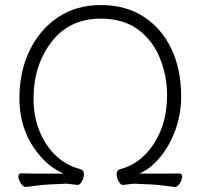

<svg xmlns="http://www.w3.org/2000/svg" viewBox="-20 -729 793 762"><path d="M82 13Q72 13 62.5 -2Q53 -17 53 -29Q53 -41 64 -41Q87 -40 116 -40H233Q181 -62 142 -107Q57 -203 57 -339Q57 -444 97 -527.5Q137 -611 209.5 -660Q282 -709 380.5 -709Q479 -709 550.5 -662.5Q622 -616 660.5 -534.5Q699 -453 699 -347Q699 -276 676 -213Q653 -150 615 -104.5Q577 -59 533 -40Q533 -40 635 -40Q675 -40 689 -40.5Q703 -41 703 -29Q703 -17 694 -2Q685 13 674 13H672Q653 11 629 7.5Q605 4 580 3L511 0L468 5Q459 5 451 -9Q443 -23 443 -38.5Q443 -54 458 -58Q512 -72 554 -113.5Q596 -155 619.5 -215.5Q643 -276 643 -352Q643 -428 614.5 -498.5Q586 -569 527.5 -612Q469 -655 380 -655Q255 -655 184 -562Q113 -469 113 -337Q113 -270 135.5 -212Q158 -154 199.5 -113.5Q241 -73 298 -58Q313 -54 313 -38.5Q313 -23 305 -9Q297 5 288 5L245 0L176 3Q151 4 127 7.5Q103 11 84 13Z"/></svg>

Font: LXGW WenKai TC Light
Style: Regular
Weight: 300
Designer: LXGW / Fontworks Inc.
Foundry: LXGW / Fontworks Inc.
Version: Version 1.330